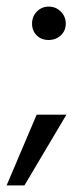

<svg xmlns="http://www.w3.org/2000/svg" viewBox="-28 -439 255 581"><path d="M119.5 -419Q141 -419 156 -404Q171 -389 171 -367.5Q171 -346 156 -332Q141 -318 119 -318Q97 -318 83 -332Q69 -346 69 -367.5Q69 -389 83.5 -404Q98 -419 119.5 -419ZM46 122H-8L83 -92H173Z"/></svg>

Font: Hind Kochi Light
Style: Regular
Weight: 300
Designer: Dhruvi Tolia
Foundry: Indian Type Foundry
Version: Version 0.702;PS 1.0;hotconv 1.0.81;makeotf.lib2.5.63406